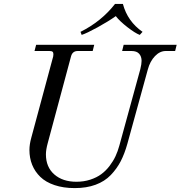

<svg xmlns="http://www.w3.org/2000/svg" viewBox="-20 -940 920 978"><path d="M129.9 -175.8Q129.9 -204.1 139.2 -237.8L251 -652.8Q252 -656.7 252 -664.1Q252 -672.9 247.6 -676.5Q243.2 -680.2 231.9 -680.2H155.8L164.1 -711.9H460L452.1 -680.2H376Q349.1 -680.2 341.8 -652.8L223.1 -210.9Q213.9 -177.2 213.9 -153.8Q213.9 -88.9 256.6 -51.5Q299.3 -14.2 369.1 -14.2Q407.2 -14.2 439.9 -24.9Q472.7 -35.6 496.1 -53Q519.5 -70.3 538.1 -94.7Q556.6 -119.1 568.4 -144.3Q580.1 -169.4 587.9 -198.2L694.8 -587.9Q701.2 -614.3 701.2 -629.9Q701.2 -652.3 688.7 -666.3Q676.3 -680.2 649.9 -680.2H602.1L609.9 -711.9H879.9L872.1 -680.2H824.2Q794.4 -680.2 769.3 -654.1Q744.1 -627.9 732.9 -585.9L628.9 -208Q614.7 -157.2 595 -118.9Q575.2 -80.6 544.2 -48.3Q513.2 -16.1 467 1Q420.9 18.1 360.8 18.1Q302.7 18.1 257.8 2.9Q212.9 -12.2 185.3 -39.1Q157.7 -65.9 143.8 -100.6Q129.9 -135.3 129.9 -175.8ZM396 -762.2 390.1 -777.8Q496.1 -830.6 565.9 -919.9H606Q629.9 -830.6 706.1 -777.8L691.9 -762.2Q668.5 -771 629.4 -801.3Q590.3 -831.5 569.8 -857.9Q532.2 -831.1 477.1 -800.8Q421.9 -770.5 396 -762.2Z"/></svg>

Font: Flanker Steampunk
Style: Italic
Weight: 400
Italic angle: -12°
Designer: Alexey Kryukov, Leonardo Di Lena
Foundry: Alexey Kryukov, Leonardo Di Lena
Version: 1.210